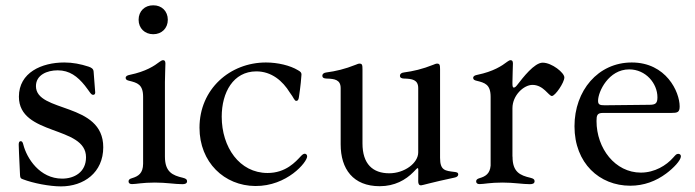

<svg xmlns="http://www.w3.org/2000/svg" viewBox="-20 -677 2576 712"><path d="M308.2 -430C278.8 -439.6 249.6 -445.3 218.4 -445.3C134.6 -445.3 50.1 -408 50.1 -318.5C50.1 -172.2 299 -212 299 -93.8C299 -38.4 255.3 -14.6 210.6 -14.6C127.1 -14.6 79.2 -90.2 66.4 -141C64.3 -150.2 61.1 -153.4 57.2 -153.4C50.1 -153.4 49.4 -146.3 49.4 -140.3C49.4 -131 50.8 -101.2 54.3 -27.3C55 -16 57.5 -14.9 65.3 -12.1C103 2.5 164.4 14.2 206 14.2C290.8 14.2 362.9 -36.9 362.9 -131C362.9 -299.7 113.3 -257.8 113.3 -357.6C113.3 -399.1 154.5 -416.2 193.9 -416.2C237.9 -416.2 267.4 -393.5 294.7 -359.7C313.2 -336.3 317.1 -325.3 325.3 -325.3C328.5 -325.3 333.1 -326.7 333.1 -333.8C333.1 -338.4 329.5 -379.3 327.1 -411.9C326.3 -422.2 318.5 -426.5 308.2 -430Z M469.5 5.7C485.4 5.7 507.8 0 554.3 0C596.2 0 629.3 6 656.2 6C666.2 6 673.7 3.6 673.7 -5C673.7 -11.7 669.4 -14.9 658 -17.8C620.4 -26.6 591.6 -38.7 591.6 -96.2V-373.2C591.6 -400.9 593.4 -424.7 593.4 -441.8C593.4 -451 589.8 -453.8 584.9 -453.8C581 -453.8 577.4 -451.7 572.4 -448.2C552.6 -432.9 521.3 -411.9 461.3 -399.5C451.7 -397.7 446 -394.5 446 -388.1C446 -382.1 450.6 -379.3 458.8 -377.5C489 -370 510.7 -364.3 510.7 -317.8V-69.6C510.3 -34.4 493.3 -23.4 469.5 -16.3C460.9 -13.8 456.7 -10.7 456.7 -4.3C456.7 2.8 462 5.7 469.5 5.7ZM494 -603.7C494 -572.1 517 -550.1 548.3 -550.1C579.5 -550.1 602.3 -572.1 602.3 -603.7C602.3 -635.7 579.5 -657.7 548.3 -657.3C517 -657.7 494 -635.7 494 -603.7Z M926.8 12.8C1044.7 13.8 1119 -76 1119 -96.9C1119 -103 1115.1 -106.9 1110.1 -106.9C1106.2 -106.9 1101.9 -104.4 1096.2 -98.4C1076.7 -77.4 1040.1 -35.5 972.3 -35.5C867.9 -35.5 802.2 -131.4 802.2 -244.3C802.2 -334.5 845.2 -411.9 930 -412.3C986.9 -412.6 1028.4 -376.8 1054.7 -333.8C1069.6 -314.6 1071.4 -302.9 1078.8 -302.9C1083.8 -302.9 1087 -306.5 1088.4 -316.1C1094.5 -355.8 1097.7 -391 1098 -400.6C1098 -408 1094.5 -411.2 1085.2 -416.5C1056.1 -434.3 1009.6 -445.3 966.3 -445.3C832.7 -445.3 719.8 -346.6 719.8 -203.5C719.8 -74.9 812.1 12.1 926.8 12.8Z M1388.1 13.5C1443.5 13.5 1484.4 -9.6 1513.5 -39.4L1523.4 -49.7C1529.1 -55.4 1530.9 -55 1531.2 -46.9C1531.2 -32.7 1531.2 -18.5 1530.9 -5C1530.9 4.3 1533.4 10.3 1541.5 10.3C1546.2 10.3 1578.8 0 1665.8 -18.5C1674.4 -19.9 1679.3 -24.9 1679.3 -29.8C1679.3 -37.6 1672.9 -38.4 1665.8 -39.4C1631 -43.7 1611.9 -44.4 1611.9 -91.6V-419.7C1611.9 -435.7 1610.8 -441.1 1600.9 -441.1C1596.6 -441.1 1591.6 -438.9 1587.4 -437.1C1545.8 -420.5 1512.4 -413 1478.3 -408.4C1468.7 -407.3 1463.1 -403.1 1463.1 -396.3C1463.1 -388.5 1469.1 -386 1478.3 -385.7C1508.2 -384.9 1530.9 -381.7 1530.9 -350.1V-111.9C1530.9 -72.1 1479.8 -34.4 1423.7 -34.4C1362.6 -34.4 1324.2 -68.5 1324.2 -145.2V-419.7C1324.2 -435.7 1323.2 -441.1 1313.2 -441.1C1308.9 -441.1 1304 -438.9 1299.7 -437.1C1258.2 -420.5 1224.8 -413 1190.7 -408.4C1181.1 -407.3 1175.4 -403.1 1175.4 -396.3C1175.4 -388.5 1181.5 -386 1190.7 -385.7C1220.5 -384.9 1243.3 -381.7 1243.3 -350.1V-141.7C1243.3 -50.4 1289.4 13.5 1388.1 13.5Z M1758.5 5.7C1774.5 5.7 1796.9 0 1843.4 0C1885.3 0 1918.3 6 1945 6C1954.9 6 1962.4 3.6 1962.4 -5C1962.4 -11.7 1958.5 -14.9 1946.7 -17.8C1909.1 -26.6 1880.3 -38.7 1880.7 -96.2H1880.3V-275.6C1880.3 -323.9 1922.6 -362.2 1954.5 -362.2C1995.7 -362.2 2014.6 -321 2026.6 -321C2038.7 -321 2072.8 -370.7 2072.8 -389.9C2072.8 -407.3 2026.3 -444.6 1992.5 -444.6C1961.3 -444.6 1918.7 -388.5 1898.8 -362.9C1893.1 -355.5 1889.6 -352.3 1885.3 -352.3C1880 -352.3 1880.3 -361.2 1880.3 -373.2C1880.3 -400.9 1882.1 -424.7 1882.1 -441.8C1882.1 -451 1878.6 -453.8 1873.6 -453.8C1869.7 -453.8 1866.1 -451.7 1861.2 -448.2C1841.3 -432.9 1810 -411.9 1750 -399.5C1740.4 -397.7 1734.7 -394.5 1734.7 -388.1C1734.7 -382.1 1739.3 -379.3 1747.5 -377.5C1777.7 -370 1799.4 -364.3 1799.4 -317.8V-62.9C1796.9 -33 1780.5 -22.7 1758.2 -16.3C1750 -13.8 1745.7 -10.7 1745.7 -4.3C1745.7 2.8 1751.1 5.7 1758.5 5.7Z M2317.1 11.7C2367.9 11.7 2412.6 -5.3 2450.3 -33.4C2477.3 -53.3 2505 -82.4 2505 -97.3C2505 -103 2501.1 -106.5 2495 -106.5C2487.9 -106.5 2484.7 -101.6 2476.2 -92.3C2451.3 -63.9 2408 -36.9 2356.5 -36.9C2261.4 -36.9 2192.1 -126.4 2192.1 -228.3C2192.1 -248.6 2194.2 -258.2 2215.6 -258.2H2468.4C2492.2 -258.2 2500.4 -260.3 2500.4 -282.3C2500.4 -336.3 2450.3 -445.3 2322.8 -445.3C2197.4 -445.3 2110.4 -340.6 2110.4 -208.8C2110.4 -71.4 2203.5 11.7 2317.1 11.7ZM2197.8 -303.3C2197.8 -337 2236.9 -419.7 2313.2 -419.7C2374.6 -419.7 2418 -367.9 2418 -316.1C2418 -293.3 2410.2 -288.7 2389.6 -288.4C2266.7 -287.3 2224.8 -286.6 2222.7 -286.6C2204.9 -286.6 2197.8 -288.7 2197.8 -303.3Z"/></svg>

Font: Margiela Serif Text
Style: Regular
Weight: 400
Designer: Andreas Faust, Stefan Endress
Version: Version 1.002;FEAKit 1.0